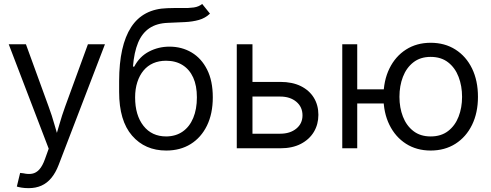

<svg xmlns="http://www.w3.org/2000/svg" viewBox="-20 -770 2550 997"><path d="M67.4 198.7 84.5 127.9 101.6 129.9Q127 135.7 147.5 131.8Q168 127.9 184.3 109.9Q200.7 91.8 213.4 56.2L232.9 2L25.4 -540H114.7L232.4 -216.8Q250 -169.4 262.9 -122.8Q275.9 -76.2 289.6 -31.7H261.2Q274.9 -76.2 288.1 -123Q301.3 -169.9 318.4 -216.8L436.5 -540H524.9L284.7 85.9Q269 127 246.6 154.1Q224.1 181.2 194.8 194.1Q165.5 207 128.9 207Q107.9 207 92 204.3Q76.2 201.7 67.4 198.7Z M1029.8 -749.5 1070.3 -699.2Q1045.9 -675.8 1012.9 -666.5Q980 -657.2 939.9 -655.3Q899.9 -653.3 852.1 -651.4Q794.4 -649.4 756.1 -623.8Q717.8 -598.1 697 -548.3Q676.3 -498.5 670.4 -424.3H677.2Q704.6 -476.6 753.7 -502.2Q802.7 -527.8 859.9 -527.8Q923.8 -527.8 974.9 -497.6Q1025.9 -467.3 1055.4 -408.7Q1085 -350.1 1085 -264.6Q1085 -179.7 1054.7 -117.7Q1024.4 -55.7 970.2 -22Q916 11.7 843.3 11.7Q732.9 11.7 665.8 -65.7Q598.6 -143.1 598.6 -292.5V-349.6Q599.1 -533.7 660.9 -628.9Q722.7 -724.1 849.1 -727.5Q891.6 -729 925.8 -728.3Q960 -727.5 986.1 -731.2Q1012.2 -734.9 1029.8 -749.5ZM843.3 -61.5Q893.1 -62 928.7 -86.9Q964.4 -111.8 983.4 -157.5Q1002.4 -203.1 1002.4 -264.6Q1002.4 -325.2 983.2 -367.4Q963.9 -409.7 928 -432.1Q892.1 -454.6 842.3 -454.6Q805.2 -454.6 775.6 -441.7Q746.1 -428.7 725.3 -403.8Q704.6 -378.9 693.1 -343.5Q681.6 -308.1 681.6 -264.2Q681.6 -171.9 724.9 -116.7Q768.1 -61.5 843.3 -61.5Z M1277.8 -344.7H1435.5Q1498 -344.7 1542.2 -322.8Q1586.4 -300.8 1609.9 -262.2Q1633.3 -223.6 1633.3 -173.8Q1633.3 -124.5 1609.9 -85.2Q1586.4 -45.9 1542.2 -22.9Q1498 0 1435.5 0H1209.5V-540H1291V-75.7H1435.1Q1486.3 -75.7 1518.6 -102.1Q1550.8 -128.4 1550.8 -170.9Q1550.8 -214.8 1518.6 -241.7Q1486.3 -268.6 1435.1 -268.6H1277.8Z M1757.3 0V-540H1835V0ZM1816.4 -232.9V-306.2H2013.2V-232.9ZM2216.3 11.7Q2143.6 11.7 2088.4 -23.4Q2033.2 -58.6 2002.2 -121.6Q1971.2 -184.6 1971.2 -267.1Q1971.2 -351.1 2002.2 -414.3Q2033.2 -477.5 2088.4 -512.7Q2143.6 -547.9 2216.3 -547.9Q2289.6 -547.9 2345 -512.7Q2400.4 -477.5 2431.2 -414.3Q2461.9 -351.1 2461.9 -267.1Q2461.9 -184.6 2431.2 -121.6Q2400.4 -58.6 2345 -23.4Q2289.6 11.7 2216.3 11.7ZM2216.3 -61.5Q2270.5 -61.5 2306.9 -89.6Q2343.3 -117.7 2361.3 -164.3Q2379.4 -210.9 2379.4 -267.1Q2379.4 -323.7 2361.3 -370.8Q2343.3 -418 2306.9 -446.3Q2270.5 -474.6 2216.3 -474.6Q2162.6 -474.6 2126.5 -446.3Q2090.3 -418 2072.3 -371.1Q2054.2 -324.2 2054.2 -267.1Q2054.2 -210.9 2072.3 -164.3Q2090.3 -117.7 2126.5 -89.6Q2162.6 -61.5 2216.3 -61.5Z"/></svg>

Font: V-Inter
Style: Regular-375
Weight: 375
Designer: Rasmus Andersson
Foundry: rsms
Version: Version 4.000;git-4146feb